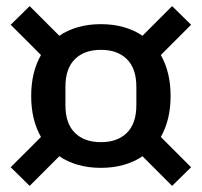

<svg xmlns="http://www.w3.org/2000/svg" viewBox="-20 -663 660 628"><path d="M310 -114Q269 -114 234.5 -124Q200 -134 174 -152L77 -55L15 -116L114 -215Q82 -271 82 -349Q82 -427 114 -483L15 -582L77 -643L174 -546Q200 -564 234.5 -574Q269 -584 310 -584Q351 -584 385.5 -574Q420 -564 446 -546L543 -643L605 -582L506 -483Q538 -427 538 -349Q538 -271 506 -215L605 -116L543 -55L446 -152Q420 -134 385.5 -124Q351 -114 310 -114ZM310 -198Q364 -198 395 -228.5Q426 -259 426 -319V-379Q426 -439 395 -469.5Q364 -500 310 -500Q256 -500 225 -469.5Q194 -439 194 -379V-319Q194 -259 225 -228.5Q256 -198 310 -198Z"/></svg>

Font: IBM Plex Sans Hebrew Medm
Style: Regular
Weight: 500
Designer: Mike Abbink, Paul van der Laan, Pieter van Rosmalen, Yanek Iontef
Foundry: Bold Monday
Version: Version 1.3